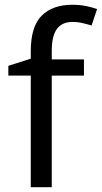

<svg xmlns="http://www.w3.org/2000/svg" viewBox="-20 -785 427 805"><path d="M332 -468H197V0H109V-468H15V-509L109 -539V-570Q109 -674 155 -719.5Q201 -765 283 -765Q315 -765 341.5 -759.5Q368 -754 387 -747L364 -678Q348 -683 327 -688Q306 -693 284 -693Q240 -693 218.5 -663.5Q197 -634 197 -571V-536H332Z"/></svg>

Font: Noto Sans Siddham
Style: Regular
Weight: 400
Designer: Monotype Design Team
Foundry: Monotype Imaging Inc.
Version: Version 2.004; ttfautohint (v1.8.4.7-5d5b)